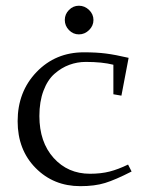

<svg xmlns="http://www.w3.org/2000/svg" viewBox="-20 -637 524 664"><path d="M41 -217.8Q41 -319.8 106.4 -387.9Q171.9 -456.1 270 -456.1Q314 -456.1 346.2 -451.9Q378.4 -447.8 424.8 -437L399.9 -306.2L372.1 -311V-413.1Q333.5 -422.9 276.9 -422.9Q247.1 -422.9 219.7 -412.8Q192.4 -402.8 168.5 -381.8Q144.5 -360.8 130.4 -323.2Q116.2 -285.6 116.2 -235.8Q116.2 -145.5 165.5 -90.8Q214.8 -36.1 291 -36.1Q329.1 -36.1 358.9 -43.7Q388.7 -51.3 422.9 -67.9L435.1 -43.9Q378.9 -15.1 343.3 -4.2Q307.6 6.8 257.8 6.8Q165 6.8 103 -56.2Q41 -119.1 41 -217.8ZM218.5 -533Q204.1 -547.9 204.1 -567.9Q204.1 -587.9 218.5 -602.5Q232.9 -617.2 252.9 -617.2Q272.9 -617.2 288.1 -602.5Q303.2 -587.9 303.2 -567.9Q303.2 -547.9 288.1 -533Q272.9 -518.1 252.9 -518.1Q232.9 -518.1 218.5 -533Z"/></svg>

Font: Dehuti Alt
Style: Book
Weight: 400
Version: Version 1.2